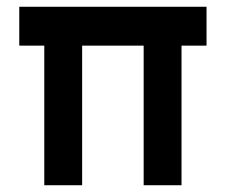

<svg xmlns="http://www.w3.org/2000/svg" viewBox="-20 -548 665 568"><path d="M111 0V-413H37V-528H591V-413H517V0H405V-413H223V0Z"/></svg>

Font: Mach Medium
Style: Regular
Weight: 500
Version: Version 1.002